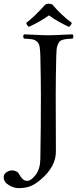

<svg xmlns="http://www.w3.org/2000/svg" viewBox="-54 -833 421 1024"><path d="M226.1 -808.1Q270 -754.9 329.1 -710.9Q323.7 -694.3 313 -689.9Q249 -719.7 207 -751Q159.7 -716.8 100.1 -689.9Q88.9 -697.3 85.9 -710.9Q127.9 -742.2 187 -808.1Q205.1 -818.8 226.1 -808.1ZM161.1 16.1Q164.1 -149.9 164.1 -320.8Q164.1 -411.6 161.1 -536.1Q160.2 -568.4 157 -585.2Q153.8 -602.1 142.6 -611.6Q131.3 -621.1 117.7 -623.3Q104 -625.5 74.2 -627Q69.8 -631.3 69.8 -638.4Q69.8 -645.5 74.2 -649.9Q95.7 -649.4 135.7 -647.2Q175.8 -645 203.1 -645Q231 -645 271.7 -647.2Q312.5 -649.4 333 -649.9Q337.4 -645.5 337.4 -638.4Q337.4 -631.3 333 -627Q313 -626 302.2 -625Q291.5 -624 280.3 -620.6Q269 -617.2 264.2 -611.8Q259.3 -606.4 254.6 -595.9Q250 -585.4 248 -571.3Q246.6 -558.1 246.1 -536.1Q243.2 -423.3 243.2 -319.8Q243.2 -81.5 244.1 -27.3Q245.6 54.2 164.1 124Q133.3 150.4 107.2 160.4Q81.1 170.4 43.9 170.4Q20.5 170.4 -6.8 154.3Q-34.2 138.2 -34.2 111.8Q-34.2 95.2 -19.3 85.4Q-4.4 75.7 9.8 75.7Q22 75.7 30.8 80.1Q39.6 84.5 43 88.6Q46.4 92.8 51.8 101.8Q57.1 110.8 59.1 113.3Q72.8 131.8 89.8 131.8Q111.3 131.8 135.7 100.1Q160.2 68.4 161.1 16.1Z"/></svg>

Font: Linux Libertine Display G
Style: Regular
Weight: 400
Designer: Philipp H. Poll
Foundry: Philipp H. Poll
Version: Version 5.0.9